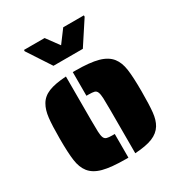

<svg xmlns="http://www.w3.org/2000/svg" viewBox="-177 -863 926 991"><g transform="rotate(-30 286.0 -367.5)"><path d="M342 -254Q342 -305 341 -322Q340 -346 335 -358.5Q330 -371 319 -374Q307 -377 286 -377H272V-518H286Q373 -518 422 -504.5Q471 -491 495 -460Q517 -432 523.5 -385.5Q530 -339 530 -254Q530 -175 525.5 -131.5Q521 -88 504 -60Q485 -29 447 -13.5Q409 2 342 6ZM77 -49Q55 -77 48.5 -123Q42 -169 42 -254Q42 -332 47 -376Q52 -420 69 -449Q87 -481 125 -496.5Q163 -512 230 -516V-254Q230 -203 231 -187Q232 -163 237 -151Q242 -139 254 -136Q264 -133 286 -133H300V8H286Q199 8 150 -5Q101 -18 77 -49ZM111 -735V-743H234L289 -668L345 -743H468V-735L377 -596H202Z"/></g></svg>

Font: Saira Stencil
Style: Regular
Weight: 400
Designer: Hector Gatti with collaboration of the Omnibus-Type team
Foundry: Omnibus-Type
Version: Version 1.003